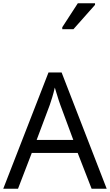

<svg xmlns="http://www.w3.org/2000/svg" viewBox="-20 -1164 679 1184"><path d="M545 0 459 -221H176L91 0H0L279 -717H360L638 0ZM352 -517Q349 -525 342 -546Q335 -567 328.5 -589.5Q322 -612 318 -624Q311 -593 302 -563.5Q293 -534 287 -517L206 -301H432ZM364 -984V-996L460 -1144H566V-1134L433 -984Z"/></svg>

Font: Noto Sans Tifinagh
Style: Regular
Weight: 400
Designer: JamraPatel
Foundry: JamraPatel LLC
Version: Version 2.004; ttfautohint (v1.8.4.7-5d5b)